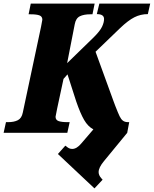

<svg xmlns="http://www.w3.org/2000/svg" viewBox="-43 -734 850 1061"><path d="M277 117 318 71 325 76Q339 89 356 89Q381 89 406 59L473 -19Q443 -35 422 -71Q401 -107 378 -174L330 -323L308 -298L273 -135Q264 -93 264 -89Q264 -71 280.5 -65Q297 -59 330 -59H342L329 0H-23L-10 -59H2Q35 -59 56 -70Q77 -81 83 -112L184 -587Q191 -621 191 -625Q191 -643 175 -649Q159 -655 126 -655H115L127 -714H480L468 -655H456Q420 -655 398 -644Q376 -633 370 -600L328 -385L476 -529Q510 -563 521 -586.5Q532 -610 532 -629Q532 -656 492 -656L506 -714H787L774 -656Q734 -656 699.5 -638.5Q665 -621 621 -579L485 -448L585 -173L594 -149Q610 -108 618 -91.5Q626 -75 636.5 -67Q647 -59 665 -59H671L660 0L531 157Q502 192 502 217Q502 234 516 250L524 259L479 307Z"/></svg>

Font: Noto Serif NarrowBlack
Style: Italic
Weight: 900
Width: 4
Italic angle: -12°
Designer: Monotype Design Team
Foundry: Monotype Imaging Inc.
Version: Version 1.001